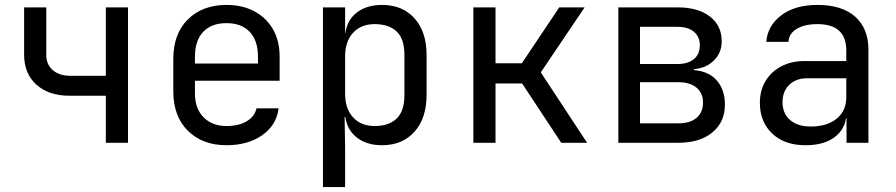

<svg xmlns="http://www.w3.org/2000/svg" viewBox="-20 -580 3640 780"><path d="M410 0V-191H263Q178 -191 128 -236Q78 -281 78 -357V-550H168V-357Q168 -318 194.5 -295Q221 -272 266 -272H410V-550H500V0Z M900 10Q803 10 743.5 -48.5Q684 -107 684 -210V-340Q684 -443 743.5 -501.5Q803 -560 900 -560Q965 -560 1013.5 -534Q1062 -508 1089 -461Q1116 -414 1116 -350V-252H772V-200Q772 -139 807 -103.5Q842 -68 900 -68Q950 -68 982.5 -87.5Q1015 -107 1022 -140H1112Q1103 -71 1045 -30.5Q987 10 900 10ZM772 -322H1028V-350Q1028 -415 994.5 -450.5Q961 -486 900 -486Q839 -486 805.5 -450.5Q772 -415 772 -350Z M1292 180V-550H1382V-445H1383Q1390 -499 1430 -529.5Q1470 -560 1532 -560Q1615 -560 1664 -505.5Q1713 -451 1713 -356V-195Q1713 -100 1664 -45Q1615 10 1532 10Q1470 10 1430 -21Q1390 -52 1383 -105H1380L1382 20V180ZM1502 -68Q1559 -68 1591 -98Q1623 -128 1623 -195V-355Q1623 -423 1591 -452.5Q1559 -482 1502 -482Q1447 -482 1414.5 -447Q1382 -412 1382 -350V-200Q1382 -138 1414.5 -103Q1447 -68 1502 -68Z M1903 0V-550H1993V-323H2100L2252 -550H2355L2177 -286L2365 0H2260L2101 -241H1993V0Z M2492 0V-550H2733Q2816 -550 2864 -513Q2912 -476 2912 -412Q2912 -366 2880.5 -334.5Q2849 -303 2799 -299V-295Q2859 -291 2892 -253Q2925 -215 2925 -155Q2925 -84 2874 -42Q2823 0 2736 0ZM2580 -320H2733Q2775 -320 2799 -340Q2823 -360 2823 -396Q2823 -431 2799 -451Q2775 -471 2733 -471H2580ZM2580 -79H2736Q2783 -79 2809.5 -101Q2836 -123 2836 -163Q2836 -202 2809.5 -224Q2783 -246 2736 -246H2580Z M3252 10Q3167 10 3117 -37.5Q3067 -85 3067 -162Q3067 -213 3090 -251Q3113 -289 3154 -310.5Q3195 -332 3248 -332H3418V-375Q3418 -482 3301 -482Q3249 -482 3217 -463Q3185 -444 3183 -410H3093Q3098 -475 3153.5 -517.5Q3209 -560 3301 -560Q3401 -560 3454.5 -512Q3508 -464 3508 -378V0H3419V-100H3417Q3409 -49 3366 -19.5Q3323 10 3252 10ZM3274 -66Q3340 -66 3379 -98Q3418 -130 3418 -185V-262H3258Q3214 -262 3186.5 -235.5Q3159 -209 3159 -165Q3159 -119 3189.5 -92.5Q3220 -66 3274 -66Z"/></svg>

Font: JetBrainsMonoNL NFM
Style: Regular
Weight: 400
Monospace: yes
Designer: Philipp Nurullin, Konstantin Bulenkov
Foundry: JetBrains
Version: Version 2.304; ttfautohint (v1.8.4.7-5d5b);Nerd Fonts 3.3.0